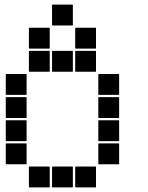

<svg xmlns="http://www.w3.org/2000/svg" viewBox="-20 -815 640 830"><path d="M207 -795H293Q295 -795 295 -793V-707Q295 -705 293 -705H207Q205 -705 205 -707V-793Q205 -795 207 -795ZM307 -695H393Q395 -695 395 -693V-607Q395 -605 393 -605H307Q305 -605 305 -607V-693Q305 -695 307 -695ZM107 -695H193Q195 -695 195 -693V-607Q195 -605 193 -605H107Q105 -605 105 -607V-693Q105 -695 107 -695ZM307 -595H393Q395 -595 395 -593V-507Q395 -505 393 -505H307Q305 -505 305 -507V-593Q305 -595 307 -595ZM207 -595H293Q295 -595 295 -593V-507Q295 -505 293 -505H207Q205 -505 205 -507V-593Q205 -595 207 -595ZM107 -595H193Q195 -595 195 -593V-507Q195 -505 193 -505H107Q105 -505 105 -507V-593Q105 -595 107 -595ZM407 -495H493Q495 -495 495 -493V-407Q495 -405 493 -405H407Q405 -405 405 -407V-493Q405 -495 407 -495ZM7 -495H93Q95 -495 95 -493V-407Q95 -405 93 -405H7Q5 -405 5 -407V-493Q5 -495 7 -495ZM407 -395H493Q495 -395 495 -393V-307Q495 -305 493 -305H407Q405 -305 405 -307V-393Q405 -395 407 -395ZM7 -395H93Q95 -395 95 -393V-307Q95 -305 93 -305H7Q5 -305 5 -307V-393Q5 -395 7 -395ZM407 -295H493Q495 -295 495 -293V-207Q495 -205 493 -205H407Q405 -205 405 -207V-293Q405 -295 407 -295ZM7 -295H93Q95 -295 95 -293V-207Q95 -205 93 -205H7Q5 -205 5 -207V-293Q5 -295 7 -295ZM407 -195H493Q495 -195 495 -193V-107Q495 -105 493 -105H407Q405 -105 405 -107V-193Q405 -195 407 -195ZM7 -195H93Q95 -195 95 -193V-107Q95 -105 93 -105H7Q5 -105 5 -107V-193Q5 -195 7 -195ZM307 -95H393Q395 -95 395 -93V-7Q395 -5 393 -5H307Q305 -5 305 -7V-93Q305 -95 307 -95ZM207 -95H293Q295 -95 295 -93V-7Q295 -5 293 -5H207Q205 -5 205 -7V-93Q205 -95 207 -95ZM107 -95H193Q195 -95 195 -93V-7Q195 -5 193 -5H107Q105 -5 105 -7V-93Q105 -95 107 -95Z"/></svg>

Font: Pixel Panel Black
Style: Regular
Weight: 900
Monospace: yes
Designer: Óliver Lalan
Foundry: Óliver Lalan
Version: Version 1.000; ttfautohint (v1.8.4.7-5d5b-dirty);gftools[0.9